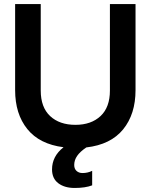

<svg xmlns="http://www.w3.org/2000/svg" viewBox="-20 -719 747 952"><path d="M652 -699V-272Q652 -153 590.5 -77.5Q529 -2 408 12Q377 33 362.5 54Q348 75 348 99Q348 118 359.5 128.5Q371 139 389 139Q415 139 437 128V200Q403 213 350 213Q300 213 269 189.5Q238 166 238 121Q238 56 295 11Q176 -4 115.5 -79Q55 -154 55 -272V-699H182V-270Q182 -187 228.5 -143.5Q275 -100 354 -100Q432 -100 478.5 -143.5Q525 -187 525 -270V-699Z"/></svg>

Font: Prompt Medium
Style: Regular
Weight: 500
Designer: Katatrad Team
Foundry: CadsonDemak
Version: Version 1.000